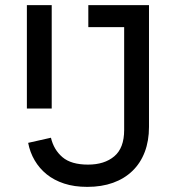

<svg xmlns="http://www.w3.org/2000/svg" viewBox="-20 -718 687 750"><path d="M562 -698V-222Q562 -168 545.5 -124.5Q529 -81 497.5 -50.5Q466 -20 421.5 -4Q377 12 321 12Q270 12 230.5 -1Q191 -14 162.5 -37Q134 -60 115.5 -91.5Q97 -123 90 -160L179 -180Q190 -133 224 -104Q258 -75 324 -75Q388 -75 426.5 -107.5Q465 -140 465 -210V-612H325V-698ZM85 -698H182V-294H85Z"/></svg>

Font: IBM Plex Sans Thai Looped Text
Style: Regular
Weight: 450
Designer: Mike Abbink, Paul van der Laan, Pieter van Rosmalen, Ben Mitchell, Mark Frömberg
Foundry: Bold Monday
Version: Version 1.1